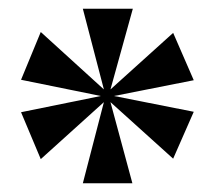

<svg xmlns="http://www.w3.org/2000/svg" viewBox="-20 -780 484 438"><path d="M169 -362H282L232 -547L375 -418L422 -525L240 -561L422 -597L375 -705L232 -576L283 -760H169L217 -576L73 -707L28 -598L210 -561L28 -524L73 -417L217 -547Z"/></svg>

Font: Noto Serif Display Condensed Black
Style: Regular
Weight: 900
Width: 3
Designer: Monotype Design Team
Foundry: Monotype Imaging Inc.
Version: Version 2.009